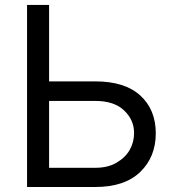

<svg xmlns="http://www.w3.org/2000/svg" viewBox="-20 -747 693 767"><path d="M88.1 -727.3H176.1V-421.9H360.8Q478.3 -421.9 540.1 -365.8Q602.3 -309.3 602.3 -214.5Q602.3 -120 540.1 -60Q478 0 360.8 0H88.1ZM176.1 -76.7H360.8Q410.9 -76.7 445.3 -96.9Q481.2 -117.9 498.4 -148.6Q515.6 -179.3 515.6 -215.9Q515.6 -268.1 475.5 -306.1Q435.7 -343.8 360.8 -343.8H176.1Z"/></svg>

Font: Inter P
Style: Regular
Weight: 400
Designer: Rasmus Andersson
Foundry: rsms
Version: Version 3.018;git-588b23468